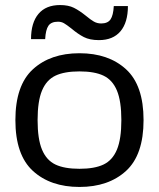

<svg xmlns="http://www.w3.org/2000/svg" viewBox="-20 -727 630 761"><path d="M549 -251Q549 -113 479.5 -49.5Q410 14 295 14Q180 14 110.5 -49.5Q41 -113 41 -251Q41 -389 110.5 -452.5Q180 -516 295 -516Q410 -516 479.5 -452.5Q549 -389 549 -251ZM129 -251Q129 -176 146.5 -134Q164 -92 199.5 -75Q235 -58 295 -58Q355 -58 390.5 -75Q426 -92 443.5 -134Q461 -176 461 -251Q461 -326 443.5 -368Q426 -410 390.5 -427Q355 -444 295 -444Q235 -444 199.5 -427Q164 -410 146.5 -368Q129 -326 129 -251ZM321 -664Q339 -649 352 -641.5Q365 -634 381 -634Q407 -634 418 -650Q429 -666 431 -703H487Q487 -638 457.5 -603Q428 -568 372 -568Q336 -568 312.5 -580Q289 -592 263 -614Q244 -629 233.5 -635Q223 -641 210 -641Q183 -641 172 -625Q161 -609 159 -572H103Q103 -637 132.5 -672Q162 -707 218 -707Q251 -707 273 -696Q295 -685 321 -664Z"/></svg>

Font: Rhodium Libre
Style: Regular
Weight: 400
Designer: James Puckett
Foundry: Dunwich Type Founders
Version: Version 1.001; ttfautohint (v1.3)